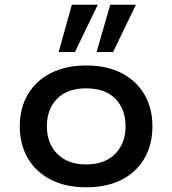

<svg xmlns="http://www.w3.org/2000/svg" viewBox="-20 -786 732 815"><path d="M346 9Q259 9 195.5 -23.5Q132 -56 98 -114.5Q64 -173 64 -250Q64 -327 98 -385Q132 -443 195.5 -475.5Q259 -508 346 -508Q434 -508 496.5 -475.5Q559 -443 593 -385Q627 -327 627 -250Q627 -173 593.5 -114.5Q560 -56 497 -23.5Q434 9 346 9ZM346 -88Q425 -88 469 -133Q513 -178 513 -250Q513 -323 469.5 -367Q426 -411 346 -411Q266 -411 222.5 -367Q179 -323 179 -250Q179 -178 223 -133Q267 -88 346 -88ZM390 -565 448 -766H557L460 -565ZM229 -565 285 -766H395L298 -565Z"/></svg>

Font: Nunito Sans 7pt SemiExpanded SemiBold
Style: Regular
Weight: 600
Width: 6
Designer: Vernon Adams
Foundry: Vernon Adams
Version: Version 3.101;gftools[0.9.27]